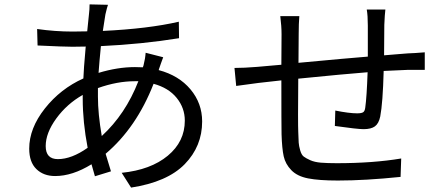

<svg xmlns="http://www.w3.org/2000/svg" viewBox="-20 -811 2040 876"><path d="M611.3 -440.4H594.7Q514.6 -440.4 426.8 -409.2V-370.1Q426.8 -292 444.3 -190.4Q552.7 -290 611.3 -440.4ZM357.4 -361.3V-377.9Q285.2 -336.9 236.8 -270.5Q188.5 -204.1 188.5 -144.5Q188.5 -85 244.1 -85Q306.6 -85 379.9 -136.7Q357.4 -253.9 357.4 -361.3ZM705.1 -495.1 704.1 -491.2Q795.9 -466.8 849.1 -403.3Q902.3 -339.8 902.3 -256.8Q902.3 -143.6 822.8 -62Q743.2 19.5 578.1 44.9L535.2 -22.5Q668 -36.1 745.6 -100.6Q823.2 -165 823.2 -260.7Q823.2 -318.4 786.1 -364.3Q749 -410.2 680.7 -428.7Q602.5 -228.5 461.9 -109.4Q463.9 -102.5 486.3 -29.3L413.1 -6.8Q400.4 -50.8 397.5 -61.5Q310.5 -7.8 231.4 -7.8Q178.7 -7.8 146 -39.6Q113.3 -71.3 113.3 -132.8Q113.3 -225.6 184.6 -315.9Q255.9 -406.2 360.4 -453.1Q361.3 -489.3 371.1 -598.6Q349.6 -597.7 310.5 -597.7Q271.5 -597.7 151.4 -603.5L149.4 -678.7Q231.4 -667 311.5 -667Q355.5 -667 377.9 -668Q378.9 -679.7 381.8 -706.1Q384.8 -732.4 385.7 -744.1Q388.7 -767.6 388.7 -791L472.7 -789.1Q468.8 -779.3 460.9 -745.1Q455.1 -710 449.2 -669.9Q656.2 -679.7 795.9 -711.9L796.9 -636.7Q627.9 -609.4 440.4 -600.6Q433.6 -533.2 429.7 -478.5Q516.6 -504.9 595.7 -504.9Q620.1 -504.9 631.8 -503.9L634.8 -512.7Q642.6 -543 644.5 -570.3L724.6 -549.8Q721.7 -543 714.4 -522Q707 -501 705.1 -495.1Z M1653.3 -767.6H1738.3Q1735.4 -746.1 1733.4 -697.3Q1733.4 -674.8 1732.9 -627.4Q1732.4 -580.1 1732.4 -558.6Q1748 -559.6 1785.2 -563Q1822.3 -566.4 1839.8 -567.4Q1872.1 -568.4 1918 -572.3V-492.2H1839.8Q1765.6 -489.3 1730.5 -487.3Q1726.6 -340.8 1714.8 -279.3Q1708 -247.1 1690.4 -234.4Q1672.9 -221.7 1638.7 -221.7Q1610.4 -221.7 1507.8 -236.3L1509.8 -306.6Q1573.2 -293.9 1609.4 -293.9Q1628.9 -293.9 1636.7 -298.8Q1644.5 -303.7 1646.5 -320.3Q1653.3 -369.1 1657.2 -481.4Q1555.7 -473.6 1340.8 -452.1Q1338.9 -247.1 1340.8 -209Q1341.8 -174.8 1342.8 -160.2Q1343.8 -145.5 1349.6 -125Q1355.5 -104.5 1365.7 -96.7Q1376 -88.9 1395.5 -80.1Q1415 -71.3 1444.3 -68.8Q1473.6 -66.4 1516.6 -66.4Q1681.6 -66.4 1810.5 -87.9L1807.6 -3.9Q1646.5 12.7 1521.5 12.7Q1435.5 12.7 1385.7 2.9Q1335.9 -6.8 1309.1 -34.7Q1282.2 -62.5 1274.4 -97.7Q1266.6 -132.8 1264.6 -198.2Q1263.7 -241.2 1263.7 -444.3L1159.2 -432.6Q1112.3 -426.8 1057.6 -418.9L1049.8 -501Q1092.8 -501 1153.3 -505.9Q1166 -506.8 1203.1 -510.3Q1240.2 -513.7 1263.7 -515.6L1264.6 -654.3Q1264.6 -691.4 1258.8 -737.3H1345.7Q1342.8 -703.1 1342.8 -657.2L1341.8 -524.4Q1571.3 -545.9 1658.2 -552.7V-694.3Q1658.2 -740.2 1653.3 -767.6Z"/></svg>

Font: Gen Shin Gothic Monospace Regular
Style: Regular
Weight: 400
Designer: [Source Han Sans]
Ryoko NISHIZUKA  (kana & ideographs); Paul D. Hunt (Latin, Greek & Cyrillic); Wenlong ZHANG  (bopomofo
Version: Version 1.002.20150607